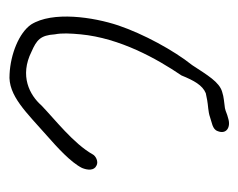

<svg xmlns="http://www.w3.org/2000/svg" viewBox="-70 -420 510 411"><g transform="rotate(90 185.5 -215.0)"><path d="M33 -26C51 0 97 18 139 20C185 24 222 -17 271 -60C296 -82 328 -111 340 -135C345 -147 346 -161 335 -166C326 -171 314 -164 311 -158C288 -117 236 -77 206 -48C184 -23 143 -1 91 -27C66 -38 56 -46 54 -77C51 -92 52 -110 54 -132C62 -216 106 -295 142 -348C153 -375 163 -393 180 -400C186 -401 190 -402 195 -403C205 -405 220 -405 231 -409C242 -413 257 -414 261 -425C269 -444 253 -454 234 -448C222 -445 221 -443 212 -441C199 -439 189 -439 177 -435C156 -429 141 -403 120 -371C88 -331 53 -266 35 -213C17 -159 4 -72 33 -26Z"/></g></svg>

Font: Stray Cat
Style: UltCn
Weight: 400
Version: Version 1.0